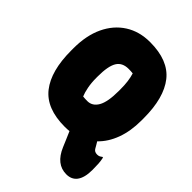

<svg xmlns="http://www.w3.org/2000/svg" viewBox="-265 -840 1181 1181"><g transform="rotate(45 325.0 -250.0)"><path d="M327 -720Q486 -720 558 -629Q630 -538 630 -360V-340Q630 -249 603.5 -177Q577 -105 528 -58Q534 -49 539.5 -39Q545 -29 551 -19Q561 0 585 0Q596 0 603.5 -3.5Q611 -7 618 -13H624Q629 10 630.5 32.5Q632 55 632 87Q632 155 606 189Q582 220 537 220Q449 220 405 116Q394 91 384 66.5Q374 42 363 18Q344 20 323 20Q164 20 92 -71.5Q20 -163 20 -340V-360Q20 -471 58 -551.5Q96 -632 165 -676Q234 -720 327 -720ZM248 -330Q248 -287 255 -251Q262 -215 272 -192Q282 -191 290.5 -190.5Q299 -190 310 -190Q354 -190 378.5 -233Q403 -276 403 -371V-384Q403 -423 399 -453Q395 -483 387 -508Q379 -509 370 -509.5Q361 -510 350 -510Q295 -510 271.5 -471Q248 -432 248 -343Z"/></g></svg>

Font: Recursive Sn Csl St XBk
Style: Regular
Weight: 1000
Version: Version 1.079;hotconv 1.0.112;makeotfexe 2.5.65598; ttfautoh